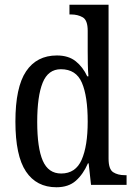

<svg xmlns="http://www.w3.org/2000/svg" viewBox="-20 -780 569 810"><path d="M218 10Q134 10 89.5 -56.5Q45 -123 45 -267Q45 -412 90 -479Q135 -546 220 -546Q269 -546 299.5 -521.5Q330 -497 348 -458H353Q351 -482 350.5 -510Q350 -538 350 -565V-650Q350 -695 329 -707Q308 -719 280 -719H273V-760H438V-111Q438 -66 457.5 -53.5Q477 -41 506 -41H514V0H364L354 -91H351Q331 -45 300 -17.5Q269 10 218 10ZM238 -48Q299 -48 324.5 -106Q350 -164 350 -267Q350 -374 325.5 -431Q301 -488 237 -488Q183 -488 160 -431Q137 -374 137 -266Q137 -156 160.5 -102Q184 -48 238 -48Z"/></svg>

Font: Noto Serif Tamil Condensed
Style: Regular
Weight: 400
Width: 3
Designer: Indian Type Foundry, Tom Grace, and the Monotype Design Team
Foundry: Monotype Imaging Inc.
Version: Version 2.004; ttfautohint (v1.8.4.7-5d5b)